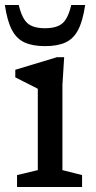

<svg xmlns="http://www.w3.org/2000/svg" viewBox="-20 -752 386 772"><path d="M238 -522 231 -410V-68L310 -48V0H48.5V-48L132 -68V-395Q126.5 -398 110.8 -406Q95 -414 76 -423.5Q57 -433 41.5 -441V-471.5L209 -522ZM161 -638.5Q208 -638.5 231 -658.2Q254 -678 266.5 -732H322.5Q313 -667.5 294 -631.5Q275 -595.5 242.8 -581Q210.5 -566.5 161 -566.5Q112 -566.5 79.5 -581Q47 -595.5 28 -631.5Q9 -667.5 -0.5 -732H55.5Q68 -678 91 -658.2Q114 -638.5 161 -638.5Z"/></svg>

Font: Newsreader Caption
Style: Regular
Weight: 400
Designer: Hugues Gentile
Foundry: Production Type
Version: Version 1.001